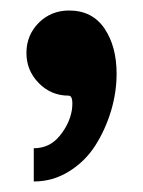

<svg xmlns="http://www.w3.org/2000/svg" viewBox="-20 -175 274 369"><path d="M44.9 173.8V109.9Q75.2 109.9 94.5 86.4Q113.8 63 118.2 36.1Q121.6 8.8 111.8 8.8Q78.1 8.8 54.4 -15.4Q30.8 -39.6 30.8 -73.2Q30.8 -107.4 54.4 -131.1Q78.1 -154.8 112.8 -154.8Q157.2 -154.8 180.7 -120.4Q204.1 -85.9 204.1 -33.2Q204.1 2.9 193.1 39.1Q182.1 75.2 162.6 105.5Q143.1 135.7 112.1 154.8Q81.1 173.8 44.9 173.8Z"/></svg>

Font: Orkney
Style: Bold
Weight: 700
Designer: Samuel Oakes and Alfredo Marco Pradil
Foundry: Alfredo Marco Pradil
Version: 1.0